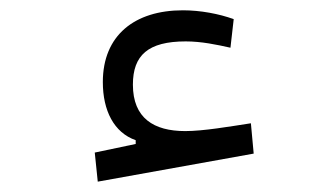

<svg xmlns="http://www.w3.org/2000/svg" viewBox="-20 -349 626 371"><path d="M168.9 2 470.2 -52.2 464.8 -110.8C423.8 -104.5 373 -95.7 337.9 -95.7C277.3 -95.7 236.8 -120.6 236.8 -185.5C236.8 -242.2 266.1 -269 338.9 -269C369.1 -269 398.9 -262.7 425.3 -256.8L431.6 -312C403.3 -322.3 367.2 -329.1 333.5 -329.1C240.2 -329.1 178.7 -280.8 178.7 -190.4C178.7 -135.3 200.2 -92.8 242.2 -78.1V-70.8L163.1 -54.2Z"/></svg>

Font: Cascadia Code PL Light
Style: Regular
Weight: 300
Monospace: yes
Designer: Aaron Bell
Foundry: Saja Typeworks
Version: Version 2404.023